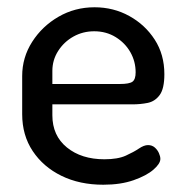

<svg xmlns="http://www.w3.org/2000/svg" viewBox="-20 -500 505 528"><path d="M264 8Q199 8 149 -16.5Q99 -41 70 -84.5Q41 -128 41 -186V-291Q41 -342 68.5 -385Q96 -428 141 -454Q186 -480 240 -480Q292 -480 335.5 -456Q379 -432 405.5 -391Q432 -350 432 -296Q432 -256 419 -238.5Q406 -221 386 -217Q366 -213 344 -213H124V-183Q124 -127 164 -94.5Q204 -62 267 -62Q304 -62 326 -72Q348 -82 362 -91.5Q376 -101 387 -101Q398 -101 405.5 -94.5Q413 -88 417 -79Q421 -70 421 -63Q421 -50 402 -33.5Q383 -17 347.5 -4.5Q312 8 264 8ZM124 -269H309Q336 -269 344.5 -275.5Q353 -282 353 -301Q353 -331 338.5 -356.5Q324 -382 298 -398Q272 -414 239 -414Q208 -414 182 -399.5Q156 -385 140 -360Q124 -335 124 -305Z"/></svg>

Font: Dosis ExtraLight Medium
Style: Regular
Weight: 500
Version: Version 3.001; ttfautohint (v1.8.2)